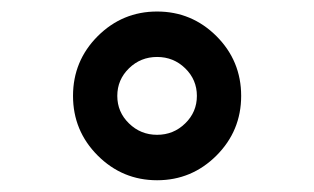

<svg xmlns="http://www.w3.org/2000/svg" viewBox="-20 -760 540 330"><path d="M298.3 -642.6Q278.3 -662.1 250 -662.1Q221.7 -662.1 201.7 -642.6Q181.6 -623 181.6 -595.2Q181.6 -567.4 201.7 -547.9Q221.7 -528.3 250 -528.3Q278.3 -528.3 298.3 -547.9Q318.4 -567.4 318.4 -595.2Q318.4 -623 298.3 -642.6ZM352.1 -492.7Q309.6 -450.2 250 -450.2Q190.4 -450.2 147.9 -492.7Q105.5 -535.2 105.5 -595.2Q105.5 -655.3 147.9 -697.8Q190.4 -740.2 250 -740.2Q309.6 -740.2 352.1 -697.8Q394.5 -655.3 394.5 -595.2Q394.5 -535.2 352.1 -492.7Z"/></svg>

Font: Rounded Mgen+ 1m medium
Style: Regular
Weight: 500
Designer: [Source Han Sans]
Ryoko NISHIZUKA  (kana & ideographs); Paul D. Hunt (Latin, Greek & Cyrillic); Wenlong ZHANG  (bopomofo
Version: Version 1.059.20150602